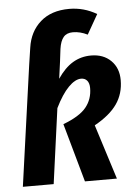

<svg xmlns="http://www.w3.org/2000/svg" viewBox="-54 -797 585 838"><g transform="rotate(-5 239.0 -378.0)"><path d="M348 -240 424 0H284L212 -257Q284 -284 313 -319.5Q342 -355 342 -404Q342 -425 332.5 -436.5Q323 -448 306 -448Q280 -448 250.5 -418Q221 -388 192 -329L147 0H12L86 -529L97 -602Q107 -672 154.5 -714Q202 -756 281 -756Q345 -756 401 -723L352 -637Q320 -653 288 -653Q261 -653 247 -636.5Q233 -620 228 -586L221 -529L211 -456Q242 -502 278 -523.5Q314 -545 358 -545Q412 -545 445 -512.5Q478 -480 478 -427Q478 -367 446.5 -322Q415 -277 348 -240Z"/></g></svg>

Font: Fira Sans Compressed SemiBold
Style: Italic
Weight: 600
Width: 1
Italic angle: -8°
Designer: bBox Type GmbH & Carrois Corporate GbR & Edenspiekermann AG
Foundry: bBox Type GmbH & Carrois Corporate GbR & Edenspiekermann AG
Version: Version 4.301